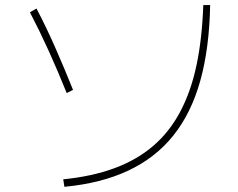

<svg xmlns="http://www.w3.org/2000/svg" viewBox="-20 -763 920 742"><path d="M224.4 -70Q335.6 -81.1 421.7 -112.8Q507.8 -144.4 571.1 -198.3Q634.4 -252.2 676.1 -330.6Q717.8 -408.9 739.4 -511.1Q761.1 -613.3 765.6 -743.3H792.2Q788.9 -575.6 753.9 -450.6Q718.9 -325.6 650 -239.4Q581.1 -153.3 476.1 -103.9Q371.1 -54.4 228.9 -41.1ZM237.8 -403.3Q203.3 -488.9 168.9 -565Q134.4 -641.1 95.6 -715.6L121.1 -730Q160 -655.6 194.4 -577.2Q228.9 -498.9 262.2 -415.6Z"/></svg>

Font: Paperlogy 1 Thin
Style: Regular
Weight: 250
Designer: redesigned by Lee Juim, glyphs from Gmarket Sans & Montserrat
Foundry: PT&
Version: Version 1.001